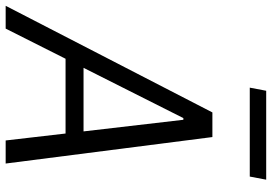

<svg xmlns="http://www.w3.org/2000/svg" viewBox="-179 -799 960 678"><g transform="rotate(90 301.0 -460.0)"><path d="M539.5 0 446 -730H359L-17.5 0H63L169.5 -211.5H433.5L458 0ZM596.5 -920H282.5L271.5 -862H585.5ZM201.5 -275 379 -627.5H385L426 -275Z"/></g></svg>

Font: Monaspace Neon Light
Style: Italic
Weight: 300
Italic angle: -11°
Designer: Riley Cran & the Lettermatic Team
Foundry: Lettermatic
Version: Version 1.200 (Monaspace Neon)